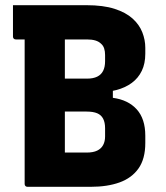

<svg xmlns="http://www.w3.org/2000/svg" viewBox="-20 -720 640 740"><path d="M330 0Q300 0 260 0Q220 0 182 0Q144 0 117 0Q90 0 86 0Q81 0 78 -3Q75 -6 75 -11Q75 -92 75 -166.5Q75 -241 75 -313.5Q75 -386 75 -460.5Q75 -535 75 -616H237L230 -595Q230 -565 230 -537Q230 -509 230 -483Q230 -440 230 -398Q230 -356 230 -313.5Q230 -271 230 -226Q230 -181 230 -132Q244 -132 258 -132Q272 -132 286 -132Q300 -132 314 -132Q339 -132 354.5 -139.5Q370 -147 377.5 -161Q385 -175 385 -194V-226Q385 -248 377.5 -262.5Q370 -277 354.5 -283.5Q339 -290 314 -290H150L156 -383H415V-343Q474 -335 507 -298.5Q540 -262 540 -197V-169Q540 -108 514 -71Q488 -34 441 -17Q394 0 330 0ZM30 -700Q101 -700 172 -700Q243 -700 313 -700Q378 -700 421.5 -686Q465 -672 491 -648.5Q517 -625 528.5 -595.5Q540 -566 540 -536V-513Q540 -475 526.5 -447Q513 -419 488 -400.5Q463 -382 428.5 -373Q394 -364 353 -364Q291 -364 249 -364Q207 -364 174 -364L156 -350L150 -417Q191 -417 233 -417Q275 -417 316 -417Q339 -417 354.5 -424.5Q370 -432 377.5 -447Q385 -462 385 -484V-508Q385 -522 381.5 -533Q378 -544 370 -551Q361 -560 347.5 -564Q334 -568 315 -568Q270 -568 224 -568Q178 -568 132.5 -568Q87 -568 41 -568Q36 -568 33 -571Q30 -574 30 -579Q30 -612 30 -639.5Q30 -667 30 -700Z"/></svg>

Font: Recursive ExtraBold
Style: Regular
Weight: 800
Version: Version 1.085